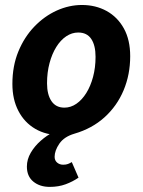

<svg xmlns="http://www.w3.org/2000/svg" viewBox="-20 -528 571 767"><path d="M178.8 218.6Q138.9 218.6 113.2 197.5Q87.4 176.4 87.4 137.4Q87.4 108.6 102.9 82.1Q118.4 55.7 142.7 34.3Q167 12.8 193.3 -0.4L222.1 12Q164.2 12 120.9 -13.3Q77.6 -38.6 53.6 -84.7Q29.5 -130.8 29.5 -192.5Q29.5 -264.4 53.3 -322.2Q77.1 -380.1 117.1 -421.7Q157.2 -463.4 206.6 -485.8Q256.1 -508.1 307.5 -508.1Q362.1 -508.1 405.9 -484.1Q449.6 -460 474.9 -414.3Q500.1 -368.6 500.1 -303.6Q500.1 -230.2 473.8 -167.4Q447.4 -104.5 397.5 -59.4Q347.7 -14.4 277.4 6Q236 18.2 217.1 45.9Q198.2 73.7 198.2 98.4Q198.2 113 208.2 121.5Q218.2 130 232.3 130Q244 130 251.5 127Q259.1 124.1 266.8 119.5L293.7 181.6Q270.7 197.6 242.2 208.1Q213.7 218.6 178.8 218.6ZM237.3 -98Q262.7 -98 285.2 -113.5Q307.7 -129 324.8 -156.5Q341.9 -184 351.8 -221Q361.7 -258 361.7 -300.9Q361.7 -346.9 344.5 -372.5Q327.3 -398.1 292.4 -398.1Q267.2 -398.1 244.6 -383Q222 -367.9 204.9 -340.4Q187.8 -313 177.9 -276Q167.9 -239 167.9 -195.2Q167.9 -150.3 185.5 -124.2Q203.1 -98 237.3 -98Z"/></svg>

Font: Source Sans Variable
Style: Italic
Weight: 200
Italic angle: -11°
Designer: Paul D. Hunt
Foundry: Adobe Systems Incorporated
Version: Version 3.006;hotconv 1.0.111;makeotfexe 2.5.65597